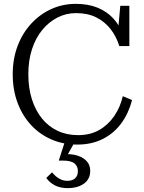

<svg xmlns="http://www.w3.org/2000/svg" viewBox="-20 -740 746 996"><path d="M374 -672Q323 -672 278 -649Q233 -626 199 -584.5Q165 -543 146 -485Q127 -427 127 -355Q127 -283 145.5 -225Q164 -167 197.5 -125.5Q231 -84 278.5 -61.5Q326 -39 385 -39Q448 -39 494.5 -65.5Q541 -92 572.5 -138Q604 -184 617 -241L665 -221Q648 -154 610 -101.5Q572 -49 514 -19.5Q456 10 381 10Q308 10 247 -16.5Q186 -43 141 -91.5Q96 -140 71 -207Q46 -274 46 -355Q46 -435 71.5 -502Q97 -569 142.5 -618Q188 -667 247 -693.5Q306 -720 373 -720Q438 -720 486.5 -700Q535 -680 568 -644Q601 -608 618 -559L590 -555L604 -710H651V-501H599Q583 -552 553 -590Q523 -628 479 -650Q435 -672 374 -672ZM368 -4 326 71 319 60Q355 58 384.5 68Q414 78 431 97.5Q448 117 448 146Q448 169 439 186Q430 203 413.5 214Q397 225 376.5 230.5Q356 236 333 236Q292 236 264.5 221.5Q237 207 220 183L250 154Q259 165 270.5 175Q282 185 297 191.5Q312 198 330 198Q355 198 369.5 185Q384 172 384 147Q384 123 366.5 108Q349 93 306 93H285L316 -4Z"/></svg>

Font: Roboto Serif 36pt Light
Style: Regular
Weight: 300
Designer: Greg Gazdowicz
Foundry: Commercial Type
Version: Version 1.008